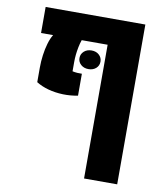

<svg xmlns="http://www.w3.org/2000/svg" viewBox="-87 -660 809 936"><g transform="rotate(10 317.5 -192.5)"><path d="M556.6 -587.9V203.1H392.6V-459H264.2Q257.8 -440.4 254.2 -421.6Q250.5 -402.8 248.5 -384.3Q246.6 -365.7 246.6 -347.2V-301.8Q257.3 -299.3 270.5 -298.3Q283.7 -297.4 293.5 -297.9V-189.5Q257.3 -182.1 219.2 -183.3Q181.2 -184.6 147 -193.8Q112.8 -203.1 86.4 -219.7V-291.5Q86.4 -322.8 90.6 -353.8Q94.7 -384.8 102.8 -412.4Q110.8 -439.9 122.6 -459H63V-587.9ZM320.8 -325.7Q298.3 -325.7 283.4 -338.9Q268.6 -352.1 268.6 -371.6Q268.6 -391.6 283.4 -404.8Q298.3 -418 320.8 -418Q343.3 -418 357.9 -404.8Q372.6 -391.6 372.6 -371.6Q372.6 -351.6 357.9 -338.6Q343.3 -325.7 320.8 -325.7Z"/></g></svg>

Font: Heebo ExtraBold
Style: Regular
Weight: 800
Designer: Oded Ezer
Foundry: Ezer Type House
Version: Version 3.100